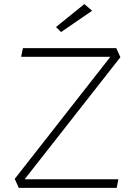

<svg xmlns="http://www.w3.org/2000/svg" viewBox="-20 -916 651 936"><path d="M252.9 -784.2 277.8 -759.8 429.2 -863.8 391.1 -896ZM71.8 0H548.8L557.1 -42H100.1L566.9 -637.2L546.9 -681.2H91.8L83 -639.2H518.1L51.8 -43.9Z"/></svg>

Font: Comic Neue Angular Light
Style: Regular
Weight: 300
Designer: Craig Rozynski
Foundry: Craig Rozynski
Version: Version 2.003